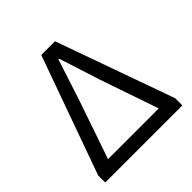

<svg xmlns="http://www.w3.org/2000/svg" viewBox="-191 -886 1039 1039"><g transform="rotate(-45 328.5 -366.5)"><path d="M33 0H623V-55L381 -733H276L33 -55ZM133 -79 248 -414 325 -651H330L406 -414L521 -79Z"/></g></svg>

Font: Source Han Sans CN Regular
Style: Regular
Weight: 400
Designer: Ryoko NISHIZUKA (kana & ideographs); Paul D. Hunt (Latin, Greek & Cyrillic); Wenlong ZHANG (bopomofo); Sandoll Communica
Foundry: Adobe Systems Incorporated
Version: Version 1.004;PS 1.004;hotconv 1.0.82;makeotf.lib2.5.63406